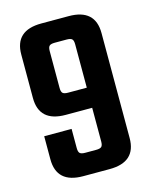

<svg xmlns="http://www.w3.org/2000/svg" viewBox="-99 -698 610 765"><g transform="rotate(-15 206.0 -315.5)"><path d="M145 -631H258Q367 -631 367 -532V-99Q367 0 258 0H149Q40 0 40 -99V-194H153V-115Q153 -99 159 -93.5Q165 -88 181 -88H226Q242 -88 248 -93.5Q254 -99 254 -115V-254H145Q36 -254 36 -353V-532Q36 -631 145 -631ZM177 -337H254V-516Q254 -532 248 -537.5Q242 -543 226 -543H177Q161 -543 155 -537.5Q149 -532 149 -516V-364Q149 -348 155 -342.5Q161 -337 177 -337Z"/></g></svg>

Font: Teko Medium
Style: Regular
Weight: 500
Designer: Manushi Parikh, Jonny Pinhorn
Foundry: Indian Type Foundry
Version: Version 1.106;PS 1.0;hotconv 1.0.78;makeotf.lib2.5.61930; tt